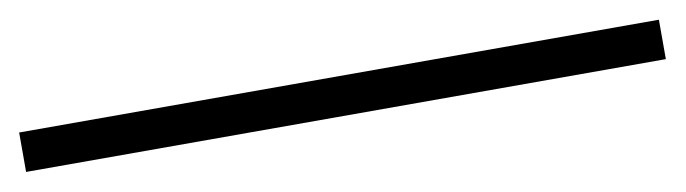

<svg xmlns="http://www.w3.org/2000/svg" viewBox="-21 -67 797 223"><g transform="rotate(-10 377.0 44.0)"><path d="M-0.5 67.5H754V21H-0.5Z"/></g></svg>

Font: Anybody Expanded Light
Style: Regular
Weight: 300
Width: 7
Version: Version 1.113;gftools[0.9.25]